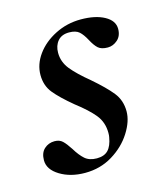

<svg xmlns="http://www.w3.org/2000/svg" viewBox="-72 -454 455 523"><g transform="rotate(-15 155.5 -192.5)"><path d="M6 -51Q6 -72 18 -83Q30 -94 47 -94Q61 -94 69.5 -86Q78 -78 89 -61Q101 -41 113.5 -30Q126 -19 147 -19Q168 -19 179 -30.5Q190 -42 194 -66Q195 -70 195 -78Q195 -108 177.5 -129.5Q160 -151 126 -177Q91 -206 74 -227Q57 -248 57 -278Q57 -308 76.5 -335Q96 -362 129.5 -379Q163 -396 202 -396Q243 -396 268.5 -382Q294 -368 294 -345Q294 -325 281.5 -314Q269 -303 254 -303Q236 -303 227 -311Q218 -319 209 -336Q200 -353 190.5 -361.5Q181 -370 162 -370Q141 -370 130 -357Q119 -344 119 -324Q119 -298 136 -277Q153 -256 186 -229Q222 -198 240 -175.5Q258 -153 258 -122Q258 -94 238 -62.5Q218 -31 183.5 -10Q149 11 106 11Q65 11 35.5 -7Q6 -25 6 -51Z"/></g></svg>

Font: Cormorant Infant SemiBold
Style: Italic
Weight: 600
Italic angle: -10°
Designer: Christian Thalmann (Catharsis Fonts)
Foundry: Catharsis Fonts
Version: Version 4.000